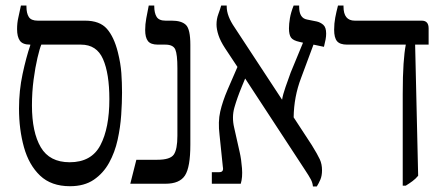

<svg xmlns="http://www.w3.org/2000/svg" viewBox="-20 -667 1615 697"><path d="M234 9Q166 9 125.5 -29.5Q85 -68 67 -132.5Q49 -197 49 -273Q49 -338 62 -398.5Q75 -459 90 -503V-505H89Q62 -505 52 -519.5Q42 -534 42 -561Q42 -584 46.5 -603Q51 -622 56 -647H76V-643Q76 -619 84.5 -605.5Q93 -592 117 -592H289Q342 -592 368 -562.5Q394 -533 408 -477Q418 -437 420.5 -402Q423 -367 423 -331Q423 -295 420 -250Q417 -205 407 -159.5Q397 -114 376 -76Q355 -38 320.5 -14.5Q286 9 234 9ZM96 -284Q96 -187 128 -132.5Q160 -78 233 -78Q312 -78 344.5 -140Q377 -202 377 -307Q377 -400 354 -452.5Q331 -505 274 -505H130Q124 -491 116 -457Q108 -423 102 -378Q96 -333 96 -284Z M453 0 475 -87H551Q598 -87 611 -106Q624 -125 624 -174V-420Q624 -469 616.5 -487Q609 -505 580 -505H553Q527 -505 517 -518Q507 -531 507 -558Q507 -579 511 -600.5Q515 -622 520 -647H540V-644Q540 -620 548.5 -606Q557 -592 581 -592H604Q639 -592 655 -576.5Q671 -561 671 -504V-142Q671 -60 651.5 -30Q632 0 581 0Z M749 0V-42H776Q793 -42 789 -61L777 -177Q771 -225 779.5 -262Q788 -299 806 -341L842 -424L797 -492Q780 -518 773 -539.5Q766 -561 766 -578Q766 -598 772.5 -615.5Q779 -633 783 -647H803V-643Q803 -609 832 -567L1004 -305Q1007 -324 1016.5 -351Q1026 -378 1035 -403L1080 -512L1067 -515Q1044 -520 1036.5 -530.5Q1029 -541 1029 -564Q1029 -580 1032.5 -601Q1036 -622 1046 -647H1066V-642Q1066 -601 1095 -596L1130 -589Q1143 -586 1153.5 -577Q1164 -568 1164 -545Q1164 -535 1162 -524Q1160 -513 1156 -497L1118 -505L1073 -384Q1047 -316 1046 -241L1112 -140Q1133 -106 1141 -88.5Q1149 -71 1149 -49Q1149 -29 1143 -15Q1137 -1 1130 10H1116Q1115 -3 1108.5 -15.5Q1102 -28 1086 -52L870 -382L858 -353Q841 -312 831 -277Q821 -242 830 -204L850 -115Q856 -89 858.5 -56Q861 -23 854 0Z M1442 7V-326Q1442 -392 1445 -435.5Q1448 -479 1453 -504V-505H1240Q1214 -505 1203.5 -517.5Q1193 -530 1193 -559Q1193 -582 1197 -603Q1201 -624 1207 -647H1227V-643Q1227 -592 1268 -592H1511Q1536 -592 1536 -564V-505H1487L1498 -29Q1489 -18 1477.5 -9.5Q1466 -1 1453 7Z"/></svg>

Font: Noto Serif Hebrew Condensed
Style: Regular
Weight: 400
Width: 3
Designer: Monotype Design Team
Foundry: Monotype Imaging Inc.
Version: Version 2.004; ttfautohint (v1.8.4.7-5d5b)